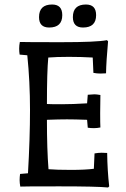

<svg xmlns="http://www.w3.org/2000/svg" viewBox="-20 -826 559 851"><path d="M369 -406Q391 -408 399 -408Q407 -408 425 -405Q424 -374 424 -325Q424 -276 425 -261Q410 -258 396 -258Q382 -258 369 -260L366 -295Q312 -297 277 -297Q242 -297 188 -295Q188 -164 195 -76Q230 -73 294.5 -73Q359 -73 396 -78L399 -146Q416 -149 430.5 -149Q445 -149 455 -148Q456 -70 464 0L459 5Q410 0 244.5 0Q79 0 70 1Q67 -14 67 -27.5Q67 -41 69 -55L104 -58Q113 -213 113 -338.5Q113 -464 101 -581L67 -584Q65 -597 65 -611Q65 -625 68 -640Q93 -639 251 -639Q409 -639 454 -648L459 -643Q451 -555 450 -501Q440 -500 425 -500Q410 -500 394 -503L391 -571Q340 -574 285 -574Q230 -574 194 -571Q188 -508 188 -365Q204 -364 253 -364Q302 -364 366 -368ZM256 -759Q256 -704 198 -704Q153 -704 153 -750Q153 -806 211 -806Q256 -806 256 -759ZM406 -759Q406 -704 348 -704Q303 -704 303 -750Q303 -806 361 -806Q406 -806 406 -759Z"/></svg>

Font: Port Lligat Slab
Style: Regular
Weight: 400
Designer: Dario Muhafara, Eduardo Rodriguez Tunni
Foundry: Tipo
Version: Version 1.002